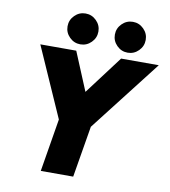

<svg xmlns="http://www.w3.org/2000/svg" viewBox="-97 -997 953 1079"><g transform="rotate(10 379.5 -457.5)"><path d="M259 -302 83 -700H288L379 -481L544 -700H759L443 -293L394 0H209ZM216 -827Q216 -863 242 -889Q268 -915 304 -915Q340 -915 366 -889Q392 -863 392 -827Q392 -791 366 -765Q340 -739 304 -739Q268 -739 242 -765Q216 -791 216 -827ZM574 -915Q610 -915 636 -889Q662 -863 662 -827Q662 -791 636 -765Q610 -739 574 -739Q538 -739 512 -765Q486 -791 486 -827Q486 -863 512 -889Q538 -915 574 -915Z"/></g></svg>

Font: Oak Sans Black
Style: Italic
Weight: 900
Italic angle: -9.5°
Foundry: Erik Kennedy, Walven
Version: Version 1.000